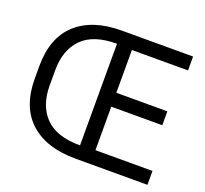

<svg xmlns="http://www.w3.org/2000/svg" viewBox="-121 -844 1056 987"><g transform="rotate(20 407.0 -350.0)"><path d="M384 0V-700H774V-624H467V-390H746V-314H467V-76H779V0ZM384 0Q225 0 136.5 -80.5Q48 -161 48 -316V-384Q48 -539 136.5 -619.5Q225 -700 384 -700V-628Q255 -628 193.5 -565Q132 -502 132 -391V-309Q132 -198 193.5 -135Q255 -72 384 -72Z"/></g></svg>

Font: Space Grotesk Frontify
Style: Regular
Weight: 400
Designer: Florian Karsten
Version: Version 2.000